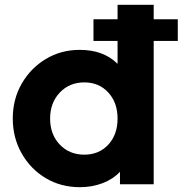

<svg xmlns="http://www.w3.org/2000/svg" viewBox="-20 -765 758 797"><path d="M312 12Q362 12 405.5 -4.5Q449 -21 478 -52V0H618V-595H718V-685H618V-745H468V-685H368V-595H468V-500Q410 -558 311 -558Q233 -558 170 -520Q107 -482 70 -417.5Q33 -353 33 -273Q33 -194 69.5 -129Q106 -64 169 -26Q232 12 312 12ZM330 -123Q268 -123 228 -165Q188 -207 188 -273Q188 -338 228 -380.5Q268 -423 330 -423Q391 -423 429.5 -381Q468 -339 468 -273Q468 -206 429.5 -164.5Q391 -123 330 -123Z"/></svg>

Font: Plus Jakarta Sans ExtraBold
Style: Regular
Weight: 800
Designer: Gumpita Rahayu
Foundry: Tokotype
Version: Version 2.004; ttfautohint (v1.8.3)